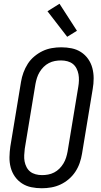

<svg xmlns="http://www.w3.org/2000/svg" viewBox="-20 -995 540 1023"><path d="M203 8Q174 8 147 2.5Q120 -3 97.5 -17.5Q75 -32 59.5 -54Q44 -76 37 -102.5Q30 -129 30.5 -157.5Q31 -186 35 -214L92 -559Q96 -584 105 -608.5Q114 -633 128 -655Q142 -677 163 -694.5Q184 -712 207 -723Q230 -734 255.5 -738.5Q281 -743 306 -743Q335 -743 362 -737.5Q389 -732 411.5 -717.5Q434 -703 449.5 -681Q465 -659 472 -632.5Q479 -606 479 -577.5Q479 -549 474 -521L417 -176Q413 -151 404.5 -126.5Q396 -102 381.5 -80Q367 -58 346.5 -40.5Q326 -23 302.5 -12Q279 -1 253.5 3.5Q228 8 203 8ZM204 -62Q220 -62 236.5 -65Q253 -68 268.5 -76Q284 -84 296.5 -96.5Q309 -109 318 -124Q327 -139 332 -155Q337 -171 340 -187L397 -532Q400 -549 400.5 -566.5Q401 -584 398 -600Q395 -616 387.5 -630.5Q380 -645 368 -654.5Q356 -664 339.5 -668.5Q323 -673 305 -673Q289 -673 272.5 -670Q256 -667 240.5 -659Q225 -651 212.5 -638.5Q200 -626 191 -611Q182 -596 177 -580Q172 -564 169 -548L112 -203Q110 -186 109 -168.5Q108 -151 111 -135Q114 -119 121.5 -104.5Q129 -90 141 -80.5Q153 -71 169.5 -66.5Q186 -62 204 -62ZM338 -799 233 -935 297 -975 390 -831Z"/></svg>

Font: Iosevka Oblique
Style: Regular
Weight: 400
Italic angle: -9°
Monospace: yes
Designer: Belleve Invis
Foundry: Belleve Invis
Version: Version 32.5.0; ttfautohint (v1.8.4)